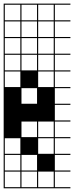

<svg xmlns="http://www.w3.org/2000/svg" viewBox="-20 -747 404 1046"><path d="M363.6 278.8H0V187.9H6.1V272.7H90.9V187.9H97V272.7H181.8V187.9H187.9V272.7H272.7V187.9H0V-727.3H363.6V-721.2H278.8V-636.4H363.6V-630.3H278.8V-545.5H363.6V-539.4H278.8V-454.5H363.6V-448.5H278.8V-363.6H363.6V-357.6H278.8V-272.7H363.6V-266.7H278.8V-181.8H363.6V-175.8H278.8V-90.9H363.6V-84.8H278.8V0H363.6V6.1H278.8V90.9H363.6V97H278.8V181.8H363.6V187.9H278.8V272.7H363.6ZM6.1 -636.4H90.9V-721.2H6.1ZM97 -636.4H181.8V-721.2H97ZM187.9 -636.4H272.7V-721.2H187.9ZM6.1 -545.5H90.9V-630.3H6.1ZM97 -545.5H181.8V-630.3H97ZM187.9 -545.5H272.7V-630.3H187.9ZM6.1 -454.5H90.9V-539.4H6.1ZM97 -454.5H181.8V-539.4H97ZM187.9 -454.5H272.7V-539.4H187.9ZM6.1 -363.6H90.9V-448.5H6.1ZM97 -363.6H181.8V-448.5H97ZM187.9 -363.6H272.7V-448.5H187.9ZM6.1 -272.7H90.9V-357.6H6.1ZM187.9 -272.7H272.7V-357.6H187.9ZM97 -181.8H181.8V-266.7H97ZM97 0H181.8V-84.8H97ZM187.9 0H272.7V-84.8H187.9ZM6.1 90.9H90.9V6.1H6.1ZM187.9 90.9H272.7V6.1H187.9ZM6.1 181.8H90.9V97H6.1ZM97 181.8H181.8V97H97Z"/></svg>

Font: Micro 5 Charted
Style: Regular
Weight: 400
Designer: Sarah Cadigan-Fried
Version: Version 1.000; ttfautohint (v1.8.4.7-5d5b)